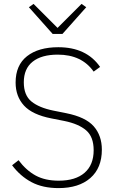

<svg xmlns="http://www.w3.org/2000/svg" viewBox="-20 -952 598 984"><path d="M42 -105 75 -131Q114 -79 162.5 -52.5Q211 -26 281 -26Q367 -26 413.5 -66.5Q460 -107 460 -182Q460 -251 421.5 -284Q383 -317 310 -332L244 -345Q146 -364 103 -411Q60 -458 60 -529Q60 -618 118.5 -664Q177 -710 279 -710Q423 -710 493 -609L460 -585Q399 -672 276 -672Q193 -672 147.5 -636Q102 -600 102 -530Q102 -464 141 -432Q180 -400 254 -385L319 -372Q419 -352 460.5 -304.5Q502 -257 502 -185Q502 -91 443 -39.5Q384 12 280 12Q199 12 141.5 -18.5Q84 -49 42 -105ZM300 -778H250L128 -915L152 -932L275 -809L398 -932L422 -915Z"/></svg>

Font: Anuphan ExtraLight
Style: Regular
Weight: 200
Designer: Cadson Demak
Version: Version 3.001